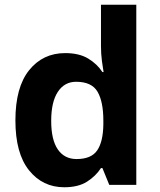

<svg xmlns="http://www.w3.org/2000/svg" viewBox="-20 -780 673 810"><path d="M251 10Q160 10 102.5 -61.5Q45 -133 45 -272Q45 -412 103 -484Q161 -556 255 -556Q314 -556 352 -533Q390 -510 412 -476H417Q414 -492 410 -522.5Q406 -553 406 -585V-760H555V0H441L412 -71H406Q384 -37 347 -13.5Q310 10 251 10ZM303 -109Q365 -109 390 -145.5Q415 -182 416 -255V-271Q416 -351 391.5 -393Q367 -435 301 -435Q252 -435 224 -392.5Q196 -350 196 -270Q196 -190 224 -149.5Q252 -109 303 -109Z"/></svg>

Font: Noto Sans Tangsa
Style: Regular
Weight: 400
Designer: David Williams
Foundry: Google LLC
Version: Version 1.504